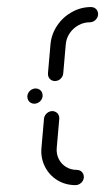

<svg xmlns="http://www.w3.org/2000/svg" viewBox="-20 -539 306 559"><path d="M59.6 -259.3Q60 -265.2 63.5 -270.4Q67 -275.6 72.4 -278.5Q77.8 -281.5 83.7 -281.5Q89.6 -281.5 94.6 -278.5Q99.6 -275.6 102 -270.4Q104.4 -265.2 104.1 -259.3Q103.7 -253.3 100.2 -248.1Q96.7 -243 91.3 -240Q85.9 -237 80 -237Q74.1 -237 69.1 -240Q64.1 -243 61.7 -248.1Q59.3 -253.3 59.6 -259.3ZM224.1 -22.2Q223.7 -16.3 220.2 -11.1Q216.7 -5.9 211.3 -3Q205.9 0 200 0Q170.4 0 146.7 -14.6Q123 -29.3 110.6 -54.3Q98.1 -79.3 100.7 -108.5L108.1 -193.3Q108.5 -199.3 112 -204.4Q115.6 -209.6 120.9 -212.6Q126.3 -215.6 132.2 -215.6Q138.1 -215.6 143.1 -212.6Q148.1 -209.6 150.6 -204.4Q153 -199.3 152.6 -193.3L145.2 -108.5Q143.7 -91.1 150.9 -76.5Q158.1 -61.9 172 -53.1Q185.9 -44.4 203.7 -44.4Q209.6 -44.4 214.6 -41.5Q219.6 -38.5 222 -33.3Q224.4 -28.1 224.1 -22.2ZM140 -303Q134.1 -303 129.1 -305.9Q124.1 -308.9 121.7 -314.1Q119.3 -319.3 119.6 -325.2L127 -410Q129.6 -439.3 146.3 -464.3Q163 -489.3 189.3 -503.9Q215.6 -518.5 245.2 -518.5Q251.1 -518.5 256.1 -515.6Q261.1 -512.6 263.5 -507.4Q265.9 -502.2 265.6 -496.3Q265.2 -490.4 261.7 -485.2Q258.1 -480 252.8 -477Q247.4 -474.1 241.5 -474.1Q223.7 -474.1 208.1 -465.4Q192.6 -456.7 182.8 -442Q173 -427.4 171.5 -410L164.1 -325.2Q163.7 -319.3 160.2 -314.1Q156.7 -308.9 151.3 -305.9Q145.9 -303 140 -303Z"/></svg>

Font: 26F Galaxy Sans Oblique
Style: Regular
Weight: 400
Italic angle: -5°
Designer: C₂₉H₂₅N₃O₅
Version: Version 1.200;FEAKit 1.0